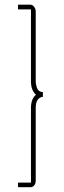

<svg xmlns="http://www.w3.org/2000/svg" viewBox="-20 -760 269 811"><path d="M56.2 -720.2V-740.2H107.9Q111.8 -740.2 116.2 -738.3Q120.6 -736.3 125.7 -729Q130.9 -721.7 130.9 -710V-416Q130.9 -411.1 131.8 -405Q132.8 -398.9 135.5 -390.4Q138.2 -381.8 144.8 -376.5Q151.4 -371.1 161.1 -371.1V-351.1Q130.9 -347.2 130.9 -304.2V1Q130.9 16.1 124.3 23.4Q117.7 30.8 107.9 30.8H56.2V11.2H110.8V-304.2Q110.8 -341.8 131.8 -359.9Q110.8 -378.9 110.8 -416V-720.2Z"/></svg>

Font: Rawline Thin
Style: Regular
Weight: 250
Designer: Matt McInerney, Pablo Impallari, Rodrigo Fuenzalida
Foundry: Matt McInerney, Pablo Impallari, Rodrigo Fuenzalida
Version: Version 4.020;PS 004.020;hotconv 1.0.88;makeotf.lib2.5.64775